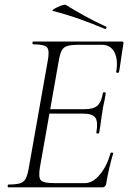

<svg xmlns="http://www.w3.org/2000/svg" viewBox="-20 -803 550 823"><path d="M15 0Q13 0 13 -6Q13 -12 15 -12Q48 -12 65 -17Q82 -22 90 -37Q98 -52 103 -81L185 -544Q193 -587 181.5 -600Q170 -613 122 -613Q119 -613 119 -619Q119 -625 122 -625H503Q511 -625 509 -616Q506 -598 502.5 -575Q499 -552 496 -530Q493 -508 490 -494Q489 -490 483 -491Q477 -492 478 -495Q487 -547 470.5 -579Q454 -611 416 -611H317Q286 -611 269 -606Q252 -601 244.5 -586.5Q237 -572 232 -543L151 -85Q144 -43 155 -30.5Q166 -18 213 -18H344Q377 -18 407.5 -54Q438 -90 454 -147Q455 -150 461 -149Q467 -148 465 -145Q457 -119 448.5 -82.5Q440 -46 435 -15Q432 0 419 0ZM405 -234Q404 -230 398 -230.5Q392 -231 393 -235Q401 -280 389 -298Q377 -316 336 -316H171L174 -335H343Q381 -335 398 -350.5Q415 -366 421 -404Q422 -408 428 -407.5Q434 -407 433 -402Q429 -374 425 -358.5Q421 -343 419 -325Q415 -303 412.5 -281.5Q410 -260 405 -234ZM430 -679Q378 -701 325 -720Q272 -739 207 -756Q202 -758 208.5 -762.5Q215 -767 226.5 -772.5Q238 -778 248.5 -781Q259 -784 262 -782Q301 -758 342.5 -735Q384 -712 434 -689Q438 -688 436 -683Q434 -678 430 -679Z"/></svg>

Font: Cormorant Infant Light
Style: Italic
Weight: 300
Italic angle: -10°
Designer: Christian Thalmann (Catharsis Fonts)
Foundry: Catharsis Fonts
Version: Version 4.001